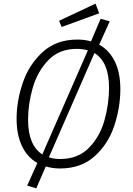

<svg xmlns="http://www.w3.org/2000/svg" viewBox="-20 -913 728 1053"><path d="M640 -424Q640 -324 607 -224Q574 -124 499.5 -56.5Q425 11 309 11Q269 11 231 0L179 120L129 105L185 -19Q130 -50 100.5 -112Q71 -174 71 -262Q71 -359 105 -459Q139 -559 214 -627.5Q289 -696 404 -696Q446 -696 479 -686L532 -810L582 -796L524 -668Q580 -637 610 -575.5Q640 -514 640 -424ZM212 -66 462 -637Q432 -645 401 -645Q305 -645 245.5 -583.5Q186 -522 160 -433Q134 -344 134 -256Q134 -117 212 -66ZM578 -432Q578 -573 498 -622L248 -50Q277 -41 310 -41Q408 -41 468 -102.5Q528 -164 553 -253.5Q578 -343 578 -432ZM524 -840 318 -765 304 -799 504 -893Z"/></svg>

Font: Fira Sans Light
Style: Italic
Weight: 300
Italic angle: -8°
Designer: bBox Type GmbH & Carrois Corporate GbR & Edenspiekermann AG
Foundry: bBox Type GmbH & Carrois Corporate GbR & Edenspiekermann AG
Version: Version 4.301